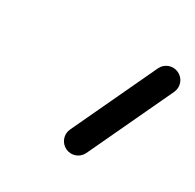

<svg xmlns="http://www.w3.org/2000/svg" viewBox="-98 -710 612 604"><g transform="rotate(30 207.5 -407.5)"><path d="M389.2 -600.4C366.7 -611 339.9 -601.3 329.4 -578.8C281.7 -477.3 234 -375.7 186.3 -274.1C175.7 -251.6 185.4 -224.8 207.9 -214.3C230.4 -203.7 257.2 -213.4 267.7 -235.9C315.4 -337.4 363.1 -439 410.8 -540.6C421.4 -563.1 411.7 -589.9 389.2 -600.4Z"/></g></svg>

Font: FRB American Cursive Guidelines Black
Style: Bold Italic
Weight: 900
Italic angle: -25°
Version: Version 2.0;Modular Font Editor K font №1